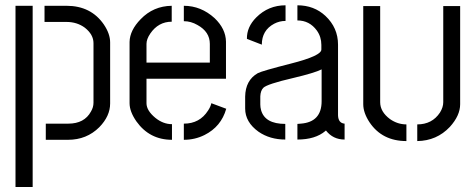

<svg xmlns="http://www.w3.org/2000/svg" viewBox="-20 -541 1838 743"><path d="M157.2 0V-62.5H244.1Q306.6 -62.5 332 -109.4Q341.8 -126 341.8 -143.6V-374Q341.8 -407.2 308.6 -433.6Q278.3 -456.1 237.3 -456.1H152.3V-518.6H237.3Q332 -518.6 381.8 -446.3Q406.2 -410.2 406.2 -377V-140.6Q406.2 -91.8 364.3 -48.8Q315.4 0 243.2 0ZM40 182.6V-518.6H106.4V182.6Z M481.4 -141.6V-378.9Q482.4 -423.8 524.4 -466.8Q573.2 -517.6 644.5 -518.6V-457Q592.8 -457 561.5 -411.1Q546.9 -389.6 546.9 -371.1V-298.8H792V-371.1Q792 -418 744.1 -444.3Q718.8 -459 691.4 -459V-518.6Q757.8 -518.6 810.5 -470.7Q853.5 -429.7 854.5 -379.9V-236.3H546.9V-141.6Q546.9 -113.3 581.1 -85Q611.3 -60.5 645.5 -60.5V0Q558.6 0 507.8 -71.3Q481.4 -109.4 481.4 -141.6ZM691.4 0V-62.5Q752.9 -62.5 785.2 -113.3Q794.9 -127.9 797.9 -141.6L855.5 -120.1Q835.9 -50.8 771.5 -18.6Q734.4 0 691.4 0Z M928.7 -121.1Q928.7 -68.4 980.5 -31.2Q1024.4 -1 1084 -1V-61.5Q1004.9 -61.5 990.2 -115.2Q987.3 -126 987.3 -136.7V-168Q988.3 -190.4 999 -201.2Q1013.7 -215.8 1115.2 -239.3Q1197.3 -258.8 1224.6 -272.5V-149.4Q1224.6 -68.4 1143.6 -62.5Q1136.7 -61.5 1130.9 -61.5V-1Q1200.2 -1 1239.3 -34.2Q1240.2 -35.2 1241.2 -36.1Q1268.6 -1 1313.5 -1V-62.5Q1289.1 -64.5 1288.1 -94.7V-368.2Q1288.1 -433.6 1239.3 -479.5Q1195.3 -520.5 1130.9 -520.5V-461.9Q1177.7 -461.9 1206.1 -422.9Q1223.6 -398.4 1223.6 -367.2V-349.6Q1224.6 -325.2 1105.5 -294.9Q994.1 -266.6 977.5 -257.8Q929.7 -230.5 928.7 -167ZM935.5 -390.6 993.2 -368.2Q993.2 -423.8 1041 -449.2Q1061.5 -460 1085 -460V-520.5Q1018.6 -520.5 971.7 -473.6Q934.6 -436.5 935.5 -390.6Z M1385.7 -137.7V-517.6H1451.2V-145.5Q1451.2 -108.4 1489.3 -80.1Q1518.6 -59.6 1552.7 -59.6V4.9Q1459 4.9 1410.2 -67.4Q1385.7 -104.5 1385.7 -137.7ZM1594.7 4.9V-59.6Q1652.3 -59.6 1682.6 -105.5Q1695.3 -126 1695.3 -145.5V-517.6H1760.7V-137.7Q1760.7 -93.8 1720.7 -49.8Q1669.9 3.9 1594.7 4.9Z"/></svg>

Font: Post No Bills Colombo Medium
Style: Regular
Weight: 500
Designer: Kosala Senevirathne, Siva Puranthara, Lasantha Premarathna, Tharique Azeez
Foundry: Mooniak
Version: Version 1.220 ; ttfautohint (v1.6)